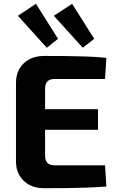

<svg xmlns="http://www.w3.org/2000/svg" viewBox="-20 -987 618 1009"><path d="M212 -693Q267 -693 324 -692.5Q381 -692 436 -690Q491 -688 539 -683L532 -572H267Q242 -572 229.5 -559.5Q217 -547 217 -521V-169Q217 -144 229.5 -131Q242 -118 267 -118H532L539 -7Q491 -3 436 -1Q381 1 324 1.5Q267 2 212 2Q146 2 105.5 -36Q65 -74 64 -136V-554Q65 -617 105.5 -655Q146 -693 212 -693ZM82 -413H495V-305H82ZM359 -967 475 -783 415 -736 263 -904ZM169 -967 285 -783 226 -736 74 -904Z"/></svg>

Font: Exo 2
Style: Bold
Weight: 700
Designer: Natanael Gama
Foundry: Natanael Gama
Version: Version 2.010